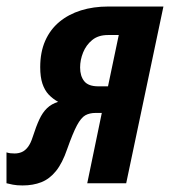

<svg xmlns="http://www.w3.org/2000/svg" viewBox="-61 -565 524 592"><path d="M8.8 6.8Q-9.3 6.8 -21.2 4.4Q-33.2 2 -41 0V-95.2Q-35.6 -93.3 -29.1 -92.5Q-22.5 -91.8 -16.1 -91.8Q-3.9 -91.8 6.3 -96.2Q16.6 -100.6 25.1 -111.8Q33.7 -123 40 -143.1Q50.3 -175.3 60.3 -196.8Q70.3 -218.3 84 -231.4Q97.7 -244.6 118.2 -251Q101.6 -260.3 89.1 -273.4Q76.7 -286.6 69.8 -307.1Q63 -327.6 63 -357.9Q63 -404.3 78.4 -439.2Q93.8 -474.1 122.1 -497.6Q150.4 -521 188.7 -533Q227.1 -544.9 272.9 -544.9H442.9L328.1 0H208L252.9 -216.8H233.9Q215.3 -216.8 202.1 -209.5Q189 -202.1 176.3 -178.5Q163.6 -154.8 146 -105Q131.3 -62 111.6 -37.6Q91.8 -13.2 66.4 -3.2Q41 6.8 8.8 6.8ZM242.2 -298.8H272L305.2 -457H272Q242.2 -457 223.4 -441.7Q204.6 -426.3 195.3 -403.3Q186 -380.4 186 -356.9Q186 -330.6 198.7 -314.7Q211.4 -298.8 242.2 -298.8Z"/></svg>

Font: Open Sans Condensed
Style: Italic
Weight: 400
Width: 3
Italic angle: -12°
Designer: Monotype Design Team
Foundry: Monotype Imaging Inc.
Version: Version 3.000